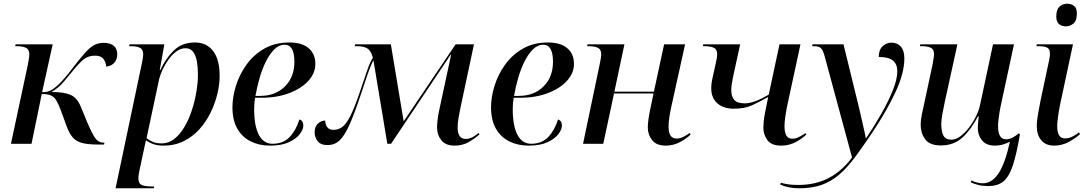

<svg xmlns="http://www.w3.org/2000/svg" viewBox="-20 -775 5859 1035"><path d="M505 4Q451 4 420 -5Q389 -14 371 -35.5Q353 -57 339 -95L308 -180Q295 -214 284 -233Q273 -252 255.5 -260Q238 -268 205 -268L150 0H39L129 -421Q132 -437 135 -454Q138 -471 138 -482Q138 -509 119.5 -517.5Q101 -526 72 -526H62L64 -536H264L207 -278Q228 -278 244 -283.5Q260 -289 280 -306Q303 -324 329.5 -355.5Q356 -387 387 -428Q416 -465 439 -491Q462 -517 485 -530.5Q508 -544 539 -544Q574 -544 593 -528.5Q612 -513 612 -482Q612 -454 595.5 -436Q579 -418 552 -416Q552 -437 538.5 -456Q525 -475 493 -475Q457 -475 433 -456.5Q409 -438 374 -395Q346 -360 327 -338Q308 -316 291.5 -302.5Q275 -289 257 -279Q324 -279 359.5 -264Q395 -249 415 -201L451 -114Q474 -59 492 -32.5Q510 -6 539 -6H543L541 4Z M744 -430Q752 -469 752 -481Q752 -509 734 -517.5Q716 -526 687 -526H676L678 -536H866L841 -397H844Q873 -460 917 -503Q961 -546 1031 -546Q1093 -546 1128.5 -500.5Q1164 -455 1164 -365Q1164 -321 1152 -270Q1140 -219 1116 -169.5Q1092 -120 1056 -79.5Q1020 -39 971 -14.5Q922 10 861 10Q831 10 808.5 2.5Q786 -5 767 -19Q763 -4 761 7Q759 18 755 35L734 133Q732 140 729 158Q726 176 726 186Q726 215 745 222.5Q764 230 792 230H811L809 240H603ZM852 -2Q889 -2 919.5 -26Q950 -50 974 -90.5Q998 -131 1014 -180Q1030 -229 1038.5 -279.5Q1047 -330 1047 -373Q1047 -411 1041.5 -443Q1036 -475 1021.5 -495Q1007 -515 980 -515Q954 -515 930.5 -497.5Q907 -480 888 -453.5Q869 -427 856 -398.5Q843 -370 838 -349L770 -30Q781 -21 800.5 -11.5Q820 -2 852 -2Z M1436 10Q1378 10 1332 -12.5Q1286 -35 1259.5 -81Q1233 -127 1233 -197Q1233 -251 1251.5 -311.5Q1270 -372 1308 -425.5Q1346 -479 1404 -512.5Q1462 -546 1541 -546Q1607 -546 1643.5 -515.5Q1680 -485 1680 -430Q1680 -381 1642.5 -339.5Q1605 -298 1539 -273Q1473 -248 1390 -248H1355Q1350 -218 1350 -188Q1350 -96 1375.5 -48Q1401 0 1449 0Q1507 0 1541.5 -36.5Q1576 -73 1594 -131Q1615 -125 1615 -98Q1615 -77 1596 -52Q1577 -27 1537.5 -8.5Q1498 10 1436 10ZM1381 -258Q1465 -258 1516 -309Q1567 -360 1567 -442Q1567 -534 1514 -534Q1485 -534 1460.5 -510.5Q1436 -487 1415.5 -447.5Q1395 -408 1380.5 -358.5Q1366 -309 1357 -258Z M2431 10Q2382 10 2359 -19Q2336 -48 2336 -88Q2336 -101 2338.5 -126.5Q2341 -152 2348 -183L2412 -481H2410L2088 0H2068L1993 -450Q1975 -415 1961 -373Q1947 -331 1926 -268Q1890 -160 1863 -100.5Q1836 -41 1809.5 -17Q1783 7 1746 7Q1708 7 1692 -14.5Q1676 -36 1676 -61Q1676 -91 1693 -108Q1710 -125 1733 -125Q1733 -107 1743 -91Q1753 -75 1778 -75Q1804 -75 1825.5 -91Q1847 -107 1869 -150.5Q1891 -194 1919 -277Q1944 -351 1959.5 -396Q1975 -441 1990 -464Q1980 -502 1960 -514Q1940 -526 1905 -526H1892L1894 -536H2087L2156 -121L2436 -536H2535L2462 -193Q2456 -165 2451.5 -138Q2447 -111 2447 -88Q2447 -26 2491 -26Q2506 -26 2522 -33Q2538 -40 2560 -58L2565 -51Q2542 -30 2508 -10Q2474 10 2431 10Z M2830 10Q2772 10 2726 -12.5Q2680 -35 2653.5 -81Q2627 -127 2627 -197Q2627 -251 2645.5 -311.5Q2664 -372 2702 -425.5Q2740 -479 2798 -512.5Q2856 -546 2935 -546Q3001 -546 3037.5 -515.5Q3074 -485 3074 -430Q3074 -381 3036.5 -339.5Q2999 -298 2933 -273Q2867 -248 2784 -248H2749Q2744 -218 2744 -188Q2744 -96 2769.5 -48Q2795 0 2843 0Q2901 0 2935.5 -36.5Q2970 -73 2988 -131Q3009 -125 3009 -98Q3009 -77 2990 -52Q2971 -27 2931.5 -8.5Q2892 10 2830 10ZM2775 -258Q2859 -258 2910 -309Q2961 -360 2961 -442Q2961 -534 2908 -534Q2879 -534 2854.5 -510.5Q2830 -487 2809.5 -447.5Q2789 -408 2774.5 -358.5Q2760 -309 2751 -258Z M3568 10Q3519 10 3495.5 -19.5Q3472 -49 3472 -88Q3472 -103 3475 -127.5Q3478 -152 3485 -185L3503 -271H3290L3232 0H3123L3214 -435Q3217 -448 3219 -462Q3221 -476 3221 -482Q3221 -509 3202.5 -517.5Q3184 -526 3156 -526H3145L3147 -536H3346L3292 -281H3505L3560 -536H3673L3598 -196Q3592 -168 3588 -141.5Q3584 -115 3584 -92Q3584 -28 3627 -28Q3645 -28 3662 -36.5Q3679 -45 3698 -58L3703 -50Q3681 -28 3645.5 -9Q3610 10 3568 10Z M4191 10Q4138 10 4116.5 -20Q4095 -50 4095 -86Q4095 -99 4097 -121Q4099 -143 4105 -172L4121 -252Q4074 -226 4034 -207.5Q3994 -189 3936 -189Q3879 -189 3846.5 -218.5Q3814 -248 3814 -299Q3814 -323 3819 -346Q3824 -369 3831 -400L3838 -432Q3846 -465 3846 -482Q3846 -510 3827 -518Q3808 -526 3780 -526H3769L3771 -536H3970L3933 -367Q3929 -347 3925.5 -327Q3922 -307 3922 -288Q3922 -255 3938 -236.5Q3954 -218 3994 -218Q4019 -218 4049 -228.5Q4079 -239 4124 -265L4182 -536H4295L4221 -193Q4216 -167 4212.5 -141Q4209 -115 4209 -94Q4209 -27 4251 -27Q4268 -27 4285 -35.5Q4302 -44 4322 -57L4327 -50Q4305 -28 4269 -9Q4233 10 4191 10Z M4287 240Q4258 240 4231.5 234.5Q4205 229 4186 220L4189 210Q4202 214 4224 218Q4246 222 4284 222Q4377 222 4448.5 184Q4520 146 4573 74L4425 -473Q4417 -503 4406 -514.5Q4395 -526 4368 -526H4358L4360 -536H4527L4597 -250Q4602 -231 4609.5 -199.5Q4617 -168 4624.5 -134Q4632 -100 4638.5 -72Q4645 -44 4647 -30H4649Q4693 -95 4731 -162Q4769 -229 4793 -288.5Q4817 -348 4817 -391Q4817 -429 4793.5 -448.5Q4770 -468 4717 -468Q4717 -506 4737.5 -525.5Q4758 -545 4785 -545Q4818 -545 4836.5 -523.5Q4855 -502 4855 -460Q4855 -381 4807.5 -279Q4760 -177 4682 -60Q4631 16 4589 72.5Q4547 129 4504 166Q4461 203 4409.5 221.5Q4358 240 4287 240Z M5307 228Q5278 228 5254 222Q5230 216 5213 208L5216 198Q5229 204 5245 208.5Q5261 213 5278 213Q5327 213 5362.5 160Q5398 107 5424 -11Q5406 -2 5386 4Q5366 10 5343 10Q5297 10 5274 -18Q5251 -46 5251 -85Q5251 -96 5252.5 -114.5Q5254 -133 5256 -148H5252Q5215 -77 5168.5 -34Q5122 9 5052 9Q4991 9 4967 -24.5Q4943 -58 4943 -102Q4943 -127 4949 -157Q4955 -187 4961 -212L5006 -422Q5009 -438 5012 -456Q5015 -474 5015 -482Q5015 -510 4996.5 -518Q4978 -526 4950 -526H4939L4941 -536H5141L5073 -226Q5067 -199 5060.5 -163Q5054 -127 5054 -106Q5054 -67 5065.5 -44.5Q5077 -22 5109 -22Q5132 -22 5156.5 -40Q5181 -58 5203 -86.5Q5225 -115 5241 -147.5Q5257 -180 5263 -209L5333 -536H5446L5374 -202Q5371 -190 5368 -170Q5365 -150 5362.5 -129.5Q5360 -109 5360 -96Q5360 -24 5403 -24Q5420 -24 5437 -32.5Q5454 -41 5473 -57L5478 -50Q5460 55 5440 116Q5420 177 5389.5 202.5Q5359 228 5307 228Z M5726 -633Q5703 -633 5688.5 -645.5Q5674 -658 5674 -686Q5674 -722 5690.5 -738.5Q5707 -755 5733 -755Q5754 -755 5769.5 -743.5Q5785 -732 5785 -702Q5785 -663 5766.5 -648Q5748 -633 5726 -633ZM5662 10Q5618 10 5593.5 -18.5Q5569 -47 5569 -95Q5569 -126 5576.5 -165.5Q5584 -205 5590 -237L5636 -453Q5640 -472 5640 -485Q5640 -511 5624.5 -518.5Q5609 -526 5581 -526H5567L5569 -536H5764L5693 -204Q5690 -191 5687 -170.5Q5684 -150 5681.5 -129.5Q5679 -109 5679 -96Q5679 -29 5720 -29Q5742 -29 5760.5 -38.5Q5779 -48 5796 -61L5802 -52Q5780 -31 5742.5 -10.5Q5705 10 5662 10Z"/></svg>

Font: Noto Serif Display Medium
Style: Italic
Weight: 500
Italic angle: -12°
Designer: Monotype Design Team
Foundry: Monotype Imaging Inc.
Version: Version 2.009